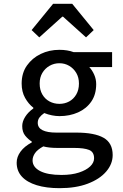

<svg xmlns="http://www.w3.org/2000/svg" viewBox="-20 -761 640 1002"><path d="M291 221Q222 221 171.5 205.5Q121 190 94 160.5Q67 131 67 88Q67 58 87 30.5Q107 3 146 -18V-22Q127 -34 111.5 -53Q96 -72 96 -103Q96 -127 111.5 -151.5Q127 -176 154 -195V-199Q129 -218 111 -250Q93 -282 93 -325Q93 -380 120.5 -419Q148 -458 192.5 -479.5Q237 -501 290 -501Q332 -501 364 -489H565V-411H446Q461 -395 471.5 -371.5Q482 -348 482 -322Q482 -268 456.5 -231Q431 -194 387.5 -174.5Q344 -155 290 -155Q272 -155 251.5 -159Q231 -163 211 -171Q195 -160 186 -148Q177 -136 177 -120Q177 -94 202 -81.5Q227 -69 274 -69H378Q473 -69 520.5 -42Q568 -15 568 48Q568 95 534 134.5Q500 174 438 197.5Q376 221 291 221ZM290 -219Q318 -219 341 -231.5Q364 -244 378 -268Q392 -292 392 -325Q392 -357 378 -380.5Q364 -404 341 -417.5Q318 -431 290 -431Q262 -431 238.5 -417.5Q215 -404 201 -380.5Q187 -357 187 -325Q187 -292 201 -268Q215 -244 238.5 -231.5Q262 -219 290 -219ZM301 152Q354 152 392 139.5Q430 127 450.5 107.5Q471 88 471 65Q471 32 445 21.5Q419 11 367 11H280Q257 11 239 9Q221 7 206 3Q175 20 162.5 38.5Q150 57 150 76Q150 111 189 131.5Q228 152 301 152ZM185 -566 145 -604 257 -741H357L469 -604L429 -566L309 -674H305Z"/></svg>

Font: Source Code Pro ExtraLight Medium
Style: Regular
Weight: 500
Monospace: yes
Version: Version 1.018;hotconv 1.0.116;makeotfexe 2.5.65601